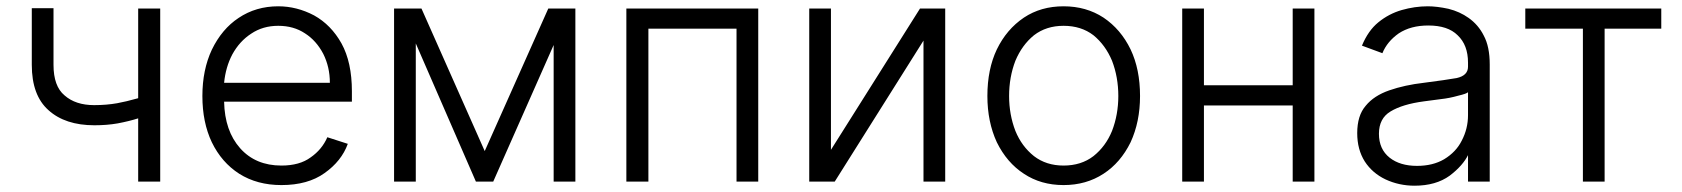

<svg xmlns="http://www.w3.org/2000/svg" viewBox="-20 -575 5345 610"><path d="M419 2V-199Q391 -190 354 -183Q320 -177 280 -177Q187 -177 134 -225Q81 -272 81 -369V-549H150V-369Q150 -301 185 -272Q220 -241 279 -241Q318 -241 352 -247Q380 -252 419 -263V-548H489V2Z M740 -23Q684 -59 653 -123Q623 -186 623 -270Q623 -353 653 -417Q685 -483 738 -518Q793 -555 864 -555Q923 -555 978 -526Q1032 -496 1065 -437Q1098 -377 1098 -285V-252H692Q694 -159 743 -104Q792 -49 874 -49Q932 -49 967 -75Q1003 -100 1020 -139L1085 -118Q1065 -63 1011 -25Q958 13 874 13Q797 13 740 -23ZM1007 -404Q985 -446 949 -469Q913 -493 864 -493Q815 -493 778 -468Q741 -444 718 -402Q697 -362 692 -312H1028Q1028 -362 1007 -404Z M1808 -548V2H1739V-432L1547 2H1492L1301 -437V2H1232V-548H1319L1520 -95L1722 -548Z M2389 -548V2H2320V-484H2040V2H1970V-548Z M2983 -548V2H2914V-446L2632 2H2551V-548H2620V-99L2903 -548Z M3233 -23Q3179 -58 3147 -123Q3117 -188 3117 -270Q3117 -355 3147 -418Q3178 -482 3233 -519Q3287 -555 3359 -555Q3431 -555 3486 -519Q3541 -482 3572 -418Q3602 -355 3602 -270Q3602 -188 3572 -123Q3540 -58 3486 -23Q3431 13 3359 13Q3287 13 3233 -23ZM3454 -79Q3493 -110 3513 -159Q3533 -211 3533 -270Q3533 -330 3513 -382Q3492 -432 3454 -463Q3415 -493 3359 -493Q3304 -493 3265 -463Q3227 -432 3206 -382Q3186 -330 3186 -270Q3186 -211 3206 -159Q3226 -110 3265 -79Q3304 -49 3359 -49Q3415 -49 3454 -79Z M4087 -304V-548H4156V2H4087V-240H3805V2H3736V-548H3805V-304Z M4382 -5Q4340 -25 4316 -62Q4292 -100 4292 -152Q4292 -208 4319 -239Q4345 -271 4394 -288Q4443 -305 4504 -312Q4574 -321 4608 -327Q4644 -335 4644 -363V-376Q4644 -432 4611 -463Q4580 -494 4518 -494Q4462 -494 4424 -469Q4387 -443 4372 -406L4307 -430Q4327 -478 4359 -504Q4392 -531 4433 -543Q4475 -555 4516 -555Q4545 -555 4582 -547Q4618 -538 4646 -518Q4677 -496 4694 -462Q4713 -427 4713 -370V2H4644V-84H4645Q4628 -49 4586 -17Q4542 15 4474 15Q4425 15 4382 -5ZM4568 -69Q4606 -92 4624 -128Q4644 -166 4644 -209V-282Q4639 -277 4613 -271Q4585 -263 4557 -260Q4515 -254 4504 -253Q4436 -244 4398 -221Q4361 -199 4361 -150Q4361 -101 4395 -74Q4428 -48 4482 -48Q4532 -48 4568 -69Z M5258 -548V-484H5078V2H5009V-484H4826V-548Z"/></svg>

Font: Sinter Normal
Style: Regular
Weight: 350
Foundry: Adobe & rsms
Version: Version 1.000